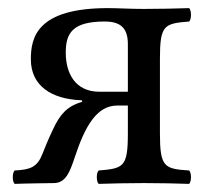

<svg xmlns="http://www.w3.org/2000/svg" viewBox="-20 -451 521 473"><path d="M114 0C142 -1 152 -27 164 -63C190 -142 219 -191 269 -191H295V-122C295 -39 284 -36 223 -31C217 -25 217 -4 223 2C256 1 291 0 335 0C378 0 414 1 446 2C452 -4 452 -25 446 -31C385 -35 374 -39 374 -122V-307C374 -390 385 -393 446 -398C452 -404 452 -425 446 -431C412 -430 378 -429 334 -429C300 -429 271 -431 246 -431C71 -431 56 -359 56 -305C56 -240 106 -207 180 -204C183 -204 183 -201 182 -200C144 -189 127 -168 110 -131C99 -108 90 -86 85 -73C72 -39 55 -33 16 -31C10 -25 10 -4 16 2C36 1 114 0 114 0ZM142 -321C142 -368 157 -398 238 -398C279 -398 295 -380 295 -342V-225H225C165 -225 142 -271 142 -321Z"/></svg>

Font: Libertinus Serif
Style: Regular
Weight: 400
Designer: Philipp H. Poll, Khaled Hosny
Foundry: Caleb Maclennan
Version: Version 7.050;RELEASE